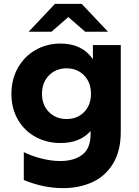

<svg xmlns="http://www.w3.org/2000/svg" viewBox="-20 -771 717 992"><path d="M292 61Q362 61 405 28.5Q448 -4 448 -78V-94Q393 -32 292 -32Q223 -32 165 -63Q107 -94 73 -152Q39 -210 39 -286Q39 -362 73 -421.5Q107 -481 165 -513.5Q223 -546 292 -546Q405 -546 460 -465V-538H604V-90Q604 9 564 74.5Q524 140 456.5 170.5Q389 201 306 201Q204 201 103 159V15Q143 35 194 48Q245 61 292 61ZM450 -286Q450 -345 414.5 -381.5Q379 -418 324 -418Q269 -418 233 -381.5Q197 -345 197 -286Q197 -228 233 -192Q269 -156 324 -156Q379 -156 414.5 -192Q450 -228 450 -286ZM264 -751H402L538 -607H420L333 -683L246 -607H128Z"/></svg>

Font: Chess Sans
Style: Bold
Weight: 700
Designer: Wolf Bōese
Foundry: Wolf Bōese
Version: Version 7.223